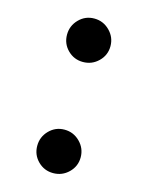

<svg xmlns="http://www.w3.org/2000/svg" viewBox="-101 -699 597 774"><g transform="rotate(15 197.0 -312.5)"><path d="M196.2 -453.8Q158.8 -453.8 132.5 -480Q106.2 -506.2 106.2 -543.8Q106.2 -581.2 132.5 -608.1Q158.8 -635 196.2 -635Q233.8 -635 260.6 -608.1Q287.5 -581.2 287.5 -543.8Q287.5 -506.2 260.6 -480Q233.8 -453.8 196.2 -453.8ZM106.2 -80Q106.2 -117.5 132.5 -144.4Q158.8 -171.2 196.2 -171.2Q233.8 -171.2 260.6 -144.4Q287.5 -117.5 287.5 -80Q287.5 -42.5 260.6 -16.2Q233.8 10 196.2 10Q158.8 10 132.5 -16.2Q106.2 -42.5 106.2 -80Z"/></g></svg>

Font: Abordage
Style: Regular
Weight: 400
Designer: Ange Degheest & Eugénie Bidaut
Foundry: Velvetyne Type Foundry
Version: Version 1.000;FEAKit 1.0